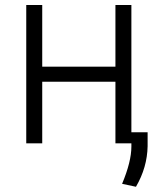

<svg xmlns="http://www.w3.org/2000/svg" viewBox="-20 -565 662 757"><path d="M146.5 -545.4V-302.2H435.1V-545.4H498V-43.5H562V11.7Q560.5 94.7 516.1 171.4L461.4 159.7Q498 72.3 498 12.7V0H435.1V-242.7H146.5V0H83.5V-545.4Z"/></svg>

Font: Interop Light
Style: Regular
Weight: 300
Designer: Rasmus Andersson, Google, Jang Haemin
Foundry: jhaemin
Version: Version 1.007